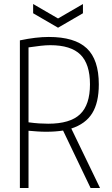

<svg xmlns="http://www.w3.org/2000/svg" viewBox="-20 -936 558 956"><path d="M145 -916 269 -844 393 -916V-870L269 -798L145 -870ZM294 -286Q256 -280 210 -280Q188 -280 166.5 -281.5Q145 -283 122 -285V0H79V-735Q159 -752 223 -752Q352 -752 412 -695.5Q472 -639 472 -516Q472 -425 439 -372Q406 -319 335 -296L478 0H431ZM220 -320Q329 -320 378.5 -367Q428 -414 428 -516Q428 -617 380.5 -664Q333 -711 230 -711Q209 -711 182.5 -708Q156 -705 122 -700V-327Q151 -323 175 -321.5Q199 -320 220 -320Z"/></svg>

Font: Encode Sans Compressed
Style: ExtraLight
Weight: 200
Designer: Pablo Impallari, Andres Torresi
Foundry: Pablo Impallari, Andres Torresi
Version: Version 1.000; ttfautohint (v1.00) -l 8 -r 50 -G 200 -x 14 -